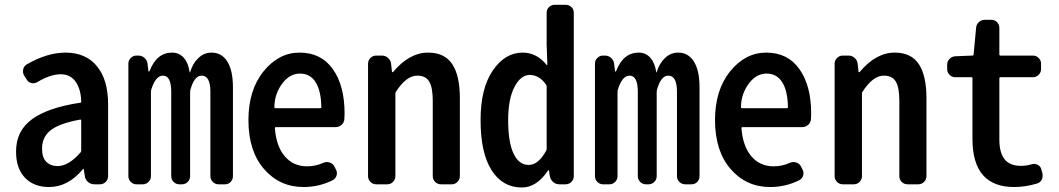

<svg xmlns="http://www.w3.org/2000/svg" viewBox="-20 -790 4540 823"><path d="M190.4 11.7Q125 11.7 86.9 -28.3Q48.8 -68.4 48.8 -140.6Q48.8 -229.5 117.7 -279.3Q186.5 -329.1 323.2 -349.6Q328.1 -349.6 328.1 -354.5Q327.1 -406.2 304.7 -439Q282.2 -471.7 240.2 -471.7Q196.3 -471.7 140.6 -438.5Q127.9 -430.7 114.3 -434.1Q100.6 -437.5 93.8 -450.2L83 -466.8Q76.2 -479.5 79.6 -493.7Q83 -507.8 95.7 -514.6Q182.6 -564.5 260.7 -564.5Q347.7 -564.5 395.5 -506.3Q443.4 -448.2 443.4 -342.8V-35.2Q443.4 -20.5 433.1 -10.3Q422.9 0 408.2 0H383.8Q369.1 0 357.4 -9.8Q345.7 -19.5 343.8 -34.2L338.9 -64.5Q338.9 -66.4 337.4 -66.4Q335.9 -66.4 335 -64.5Q271.5 11.7 190.4 11.7ZM226.6 -78.1Q274.4 -78.1 325.2 -136.7Q328.1 -139.6 328.1 -144.5V-273.4Q328.1 -277.3 325.2 -277.3Q324.2 -277.3 323.2 -277.3Q233.4 -260.7 196.8 -231.4Q160.2 -202.1 160.2 -153.3Q160.2 -114.3 178.7 -96.2Q197.3 -78.1 226.6 -78.1Z M564.5 0Q550.8 0 540.5 -10.3Q530.3 -20.5 530.3 -35.2V-517.6Q530.3 -531.2 540.5 -541.5Q550.8 -551.8 564.5 -551.8H573.2Q587.9 -551.8 599.1 -542Q610.4 -532.2 612.3 -517.6L616.2 -485.4Q616.2 -483.4 618.2 -483.4Q620.1 -483.4 621.1 -485.4Q651.4 -564.5 717.8 -564.5Q748 -564.5 767.6 -542.5Q787.1 -520.5 793 -480.5Q793 -479.5 793.9 -479.5Q794.9 -479.5 794.9 -480.5Q805.7 -517.6 830.1 -541Q854.5 -564.5 886.7 -564.5Q930.7 -564.5 954.6 -525.9Q978.5 -487.3 978.5 -416V-35.2Q978.5 -20.5 968.8 -10.3Q959 0 944.3 0H917Q902.3 0 892.1 -10.3Q881.8 -20.5 881.8 -35.2V-396.5Q881.8 -465.8 844.7 -465.8Q812.5 -465.8 795.9 -404.3Q794.9 -400.4 794.9 -395.5V-35.2Q794.9 -20.5 784.7 -10.3Q774.4 0 760.7 0H749Q734.4 0 724.1 -10.3Q713.9 -20.5 713.9 -35.2V-396.5Q713.9 -465.8 678.7 -465.8Q646.5 -465.8 627.9 -404.3Q627 -400.4 627 -395.5V-35.2Q627 -20.5 616.7 -10.3Q606.4 0 592.8 0Z M1281.2 11.7Q1178.7 11.7 1111.8 -65.4Q1044.9 -142.6 1044.9 -275.4Q1044.9 -404.3 1109.9 -484.4Q1174.8 -564.5 1264.6 -564.5Q1356.4 -564.5 1406.7 -493.7Q1457 -422.9 1457 -303.7Q1457 -292 1456.1 -279.3Q1455.1 -264.6 1444.3 -254.9Q1433.6 -245.1 1418 -245.1H1162.1Q1158.2 -245.1 1158.2 -240.2Q1164.1 -163.1 1200.7 -120.1Q1237.3 -77.1 1295.9 -77.1Q1333 -77.1 1365.2 -91.8Q1377.9 -97.7 1392.1 -93.8Q1406.2 -89.8 1413.1 -77.1L1418.9 -65.4Q1426.8 -52.7 1422.9 -38.6Q1418.9 -24.4 1406.2 -17.6Q1347.7 11.7 1281.2 11.7ZM1156.2 -330.1Q1156.2 -326.2 1160.2 -326.2H1352.5Q1357.4 -326.2 1357.4 -330.1Q1357.4 -330.1 1357.4 -330.1Q1356.4 -400.4 1333 -437.5Q1309.6 -474.6 1265.6 -474.6Q1224.6 -474.6 1193.4 -436.5Q1156.2 -389.6 1156.2 -330.1Z M1592.8 0Q1578.1 0 1567.9 -10.3Q1557.6 -20.5 1557.6 -35.2V-517.6Q1557.6 -531.2 1567.9 -541.5Q1578.1 -551.8 1592.8 -551.8H1617.2Q1631.8 -551.8 1643.1 -542Q1654.3 -532.2 1656.2 -517.6L1660.2 -482.4Q1660.2 -480.5 1662.1 -480.5Q1664.1 -480.5 1665 -481.4Q1734.4 -564.5 1815.4 -564.5Q1885.7 -564.5 1918.5 -515.1Q1951.2 -465.8 1951.2 -369.1V-35.2Q1951.2 -20.5 1940.9 -10.3Q1930.7 0 1916 0H1870.1Q1855.5 0 1845.2 -10.3Q1835 -20.5 1835 -35.2V-358.4Q1835 -415 1819.8 -440.4Q1804.7 -465.8 1768.6 -465.8Q1721.7 -465.8 1677.7 -397.5Q1674.8 -393.6 1674.8 -389.6V-35.2Q1674.8 -20.5 1664.6 -10.3Q1654.3 0 1640.6 0Z M2216.8 13.7Q2134.8 13.7 2087.4 -60.1Q2040 -133.8 2040 -275.4Q2040 -411.1 2092.3 -487.8Q2144.5 -564.5 2220.7 -564.5Q2280.3 -564.5 2323.2 -511.7Q2324.2 -510.7 2325.2 -511.2Q2326.2 -511.7 2326.2 -512.7L2323.2 -599.6V-735.4Q2323.2 -750 2333.5 -759.8Q2343.8 -769.5 2357.4 -769.5H2404.3Q2418.9 -769.5 2429.2 -759.8Q2439.5 -750 2439.5 -735.4V-35.2Q2439.5 -20.5 2429.2 -10.3Q2418.9 0 2404.3 0H2377.9Q2362.3 0 2351.1 -9.8Q2339.8 -19.5 2336.9 -34.2L2333 -59.6Q2333 -60.5 2332 -60.5Q2331.1 -60.5 2330.1 -60.5Q2281.2 13.7 2216.8 13.7ZM2246.1 -83Q2288.1 -83 2321.3 -144.5Q2323.2 -147.5 2323.2 -152.3V-419.9Q2323.2 -423.8 2320.3 -427.7Q2291 -468.8 2251 -468.8Q2211.9 -468.8 2185.1 -417Q2158.2 -365.2 2158.2 -275.4Q2158.2 -180.7 2181.2 -131.8Q2204.1 -83 2246.1 -83Z M2564.5 0Q2550.8 0 2540.5 -10.3Q2530.3 -20.5 2530.3 -35.2V-517.6Q2530.3 -531.2 2540.5 -541.5Q2550.8 -551.8 2564.5 -551.8H2573.2Q2587.9 -551.8 2599.1 -542Q2610.4 -532.2 2612.3 -517.6L2616.2 -485.4Q2616.2 -483.4 2618.2 -483.4Q2620.1 -483.4 2621.1 -485.4Q2651.4 -564.5 2717.8 -564.5Q2748 -564.5 2767.6 -542.5Q2787.1 -520.5 2793 -480.5Q2793 -479.5 2793.9 -479.5Q2794.9 -479.5 2794.9 -480.5Q2805.7 -517.6 2830.1 -541Q2854.5 -564.5 2886.7 -564.5Q2930.7 -564.5 2954.6 -525.9Q2978.5 -487.3 2978.5 -416V-35.2Q2978.5 -20.5 2968.8 -10.3Q2959 0 2944.3 0H2917Q2902.3 0 2892.1 -10.3Q2881.8 -20.5 2881.8 -35.2V-396.5Q2881.8 -465.8 2844.7 -465.8Q2812.5 -465.8 2795.9 -404.3Q2794.9 -400.4 2794.9 -395.5V-35.2Q2794.9 -20.5 2784.7 -10.3Q2774.4 0 2760.7 0H2749Q2734.4 0 2724.1 -10.3Q2713.9 -20.5 2713.9 -35.2V-396.5Q2713.9 -465.8 2678.7 -465.8Q2646.5 -465.8 2627.9 -404.3Q2627 -400.4 2627 -395.5V-35.2Q2627 -20.5 2616.7 -10.3Q2606.4 0 2592.8 0Z M3281.2 11.7Q3178.7 11.7 3111.8 -65.4Q3044.9 -142.6 3044.9 -275.4Q3044.9 -404.3 3109.9 -484.4Q3174.8 -564.5 3264.6 -564.5Q3356.4 -564.5 3406.7 -493.7Q3457 -422.9 3457 -303.7Q3457 -292 3456.1 -279.3Q3455.1 -264.6 3444.3 -254.9Q3433.6 -245.1 3418 -245.1H3162.1Q3158.2 -245.1 3158.2 -240.2Q3164.1 -163.1 3200.7 -120.1Q3237.3 -77.1 3295.9 -77.1Q3333 -77.1 3365.2 -91.8Q3377.9 -97.7 3392.1 -93.8Q3406.2 -89.8 3413.1 -77.1L3418.9 -65.4Q3426.8 -52.7 3422.9 -38.6Q3418.9 -24.4 3406.2 -17.6Q3347.7 11.7 3281.2 11.7ZM3156.2 -330.1Q3156.2 -326.2 3160.2 -326.2H3352.5Q3357.4 -326.2 3357.4 -330.1Q3357.4 -330.1 3357.4 -330.1Q3356.4 -400.4 3333 -437.5Q3309.6 -474.6 3265.6 -474.6Q3224.6 -474.6 3193.4 -436.5Q3156.2 -389.6 3156.2 -330.1Z M3592.8 0Q3578.1 0 3567.9 -10.3Q3557.6 -20.5 3557.6 -35.2V-517.6Q3557.6 -531.2 3567.9 -541.5Q3578.1 -551.8 3592.8 -551.8H3617.2Q3631.8 -551.8 3643.1 -542Q3654.3 -532.2 3656.2 -517.6L3660.2 -482.4Q3660.2 -480.5 3662.1 -480.5Q3664.1 -480.5 3665 -481.4Q3734.4 -564.5 3815.4 -564.5Q3885.7 -564.5 3918.5 -515.1Q3951.2 -465.8 3951.2 -369.1V-35.2Q3951.2 -20.5 3940.9 -10.3Q3930.7 0 3916 0H3870.1Q3855.5 0 3845.2 -10.3Q3835 -20.5 3835 -35.2V-358.4Q3835 -415 3819.8 -440.4Q3804.7 -465.8 3768.6 -465.8Q3721.7 -465.8 3677.7 -397.5Q3674.8 -393.6 3674.8 -389.6V-35.2Q3674.8 -20.5 3664.6 -10.3Q3654.3 0 3640.6 0Z M4327.1 11.7Q4148.4 11.7 4148.4 -194.3V-455.1Q4148.4 -459 4143.6 -459H4074.2Q4060.5 -459 4050.3 -469.2Q4040 -479.5 4040 -494.1V-512.7Q4040 -527.3 4050.3 -537.6Q4060.5 -547.9 4074.2 -548.8L4148.4 -551.8Q4153.3 -551.8 4153.3 -556.6L4164.1 -670.9Q4165 -685.5 4175.8 -695.3Q4186.5 -705.1 4202.1 -705.1H4229.5Q4244.1 -705.1 4253.9 -694.8Q4263.7 -684.6 4263.7 -669.9V-556.6Q4263.7 -551.8 4268.6 -551.8H4407.2Q4421.9 -551.8 4432.1 -541.5Q4442.4 -531.2 4442.4 -517.6V-494.1Q4442.4 -479.5 4432.1 -469.2Q4421.9 -459 4407.2 -459H4268.6Q4263.7 -459 4263.7 -455.1V-192.4Q4263.7 -135.7 4286.1 -107.4Q4308.6 -79.1 4356.4 -79.1Q4379.9 -79.1 4402.3 -85.9Q4416 -89.8 4428.2 -83.5Q4440.4 -77.1 4443.4 -64.5L4448.2 -47.9Q4449.2 -42 4449.2 -37.1Q4449.2 -28.3 4445.3 -19.5Q4438.5 -6.8 4423.8 -2.9Q4374 11.7 4327.1 11.7Z"/></svg>

Font: Gen Jyuu Gothic L Monospace Medium
Style: Regular
Weight: 500
Designer: [Source Han Sans]
Ryoko NISHIZUKA  (kana & ideographs); Paul D. Hunt (Latin, Greek & Cyrillic); Wenlong ZHANG  (bopomofo
Version: Version 1.002.20150607